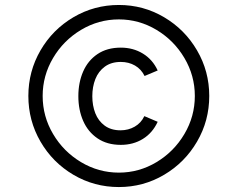

<svg xmlns="http://www.w3.org/2000/svg" viewBox="-20 -735 919 780"><path d="M95.2 -345.2Q95.2 -445.3 144.5 -530.3Q193.8 -615.2 278.3 -665Q362.8 -714.8 462.9 -714.8Q562.5 -714.8 646.7 -665Q731 -615.2 780.5 -530.3Q830.1 -445.3 830.1 -345.2Q830.1 -244.6 780.5 -159.7Q731 -74.7 646.7 -24.9Q562.5 24.9 462.9 24.9Q362.8 24.9 278.3 -24.9Q193.8 -74.7 144.5 -159.7Q95.2 -244.6 95.2 -345.2ZM771.5 -345.2Q771.5 -427.7 729.2 -499.3Q687 -570.8 616 -613.5Q544.9 -656.2 462.9 -656.2Q380.4 -656.2 309.1 -613.5Q237.8 -570.8 195.6 -499.3Q153.3 -427.7 153.3 -345.2Q153.3 -262.2 195.6 -190.7Q237.8 -119.1 309.1 -76.4Q380.4 -33.7 462.9 -33.7Q544.9 -33.7 616 -76.4Q687 -119.1 729.2 -190.7Q771.5 -262.2 771.5 -345.2ZM298.3 -344.2Q298.3 -399.9 317.9 -444.6Q337.4 -489.3 376.2 -515.4Q415 -541.5 470.7 -541.5Q521 -541.5 560.5 -517.3Q600.1 -493.2 620.6 -448.7L567.4 -426.3Q553.7 -454.1 528.3 -468.8Q502.9 -483.4 470.7 -483.4Q432.1 -483.4 406 -464.4Q379.9 -445.3 367.4 -413.8Q355 -382.3 355 -344.2Q355 -306.2 367.2 -274.9Q379.4 -243.7 405.3 -224.6Q431.2 -205.6 469.7 -205.6Q501.5 -205.6 527.3 -220.5Q553.2 -235.4 566.4 -263.2L620.6 -240.2Q599.6 -194.8 560.5 -170.7Q521.5 -146.5 470.7 -146.5Q415 -146.5 376.2 -172.9Q337.4 -199.2 317.9 -243.9Q298.3 -288.6 298.3 -344.2Z"/></svg>

Font: Acari Sans
Style: Italic
Weight: 400
Italic angle: -13°
Designer: Alfredo Marco Pradil and Stefan Peev
Foundry: Hanken Design Co.
Version: Version 1.045;January 11, 2019;FontCreator 11.5.0.2425 64-bi